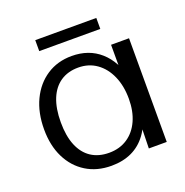

<svg xmlns="http://www.w3.org/2000/svg" viewBox="-119 -744 836 868"><g transform="rotate(-20 299.0 -310.0)"><path d="M273.1 16.1Q203.1 16.1 151.2 -16.3Q99.2 -48.6 70.5 -106.7Q41.8 -164.8 41.8 -242.7Q41.8 -322.6 70.8 -383.4Q99.9 -444.2 151.7 -478.2Q203.6 -512.2 271.9 -512.2Q354.2 -512.2 409.1 -463.6Q464.1 -415.1 484.8 -324.4L457.2 -304.5V-498.8H543.6V0H457.4L461.7 -184.9L485.2 -161.2Q471.6 -103.1 442.6 -63.6Q413.6 -24.1 371.1 -4Q328.5 16.1 273.1 16.1ZM283 -42.8Q333.9 -42.8 371.4 -67.8Q408.8 -92.7 429.1 -137.6Q449.4 -182.5 449.4 -242Q449.4 -304.3 428.4 -351.8Q407.4 -399.4 369.8 -426.1Q332.1 -452.9 281.8 -452.9Q232.1 -452.9 196.6 -429Q161.1 -405.1 142.4 -359.3Q123.7 -313.4 123.7 -247Q123.7 -180.8 142.5 -135.3Q161.3 -89.8 196.9 -66.3Q232.4 -42.8 283 -42.8ZM142.3 -582.9V-635.7H436V-582.9Z"/></g></svg>

Font: Russolo 10pt ExtraLight
Style: Regular
Weight: 200
Designer: Micah Stupak-Hahn
Version: Version 1.000